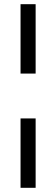

<svg xmlns="http://www.w3.org/2000/svg" viewBox="-20 -718 268 916"><path d="M150 -367H78V-698H150ZM150 178H78V-153H150Z"/></svg>

Font: Hind Siliguri
Style: Regular
Weight: 400
Designer: Jyotish Sonowal
Foundry: Indian Type Foundry
Version: Version 1.001;PS 1.0;hotconv 1.0.86;makeotf.lib2.5.63406; tt